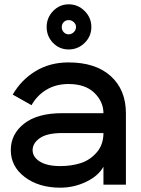

<svg xmlns="http://www.w3.org/2000/svg" viewBox="-20 -856 653 889"><path d="M298 -836Q341 -836 372 -805Q403 -774 403 -731Q403 -688 372 -657.5Q341 -627 298 -627Q255 -627 225.5 -657.5Q196 -688 196 -731Q196 -774 226 -805Q256 -836 298 -836ZM266 -731Q266 -716 275.5 -706.5Q285 -697 298 -697Q311 -697 321.5 -707Q332 -717 332 -731Q332 -744 321.5 -753.5Q311 -763 298 -763Q284 -763 275 -753.5Q266 -744 266 -731ZM259 -87Q310 -87 353 -100.5Q396 -114 427.5 -150Q459 -186 459 -240H269Q198 -240 164.5 -216.5Q131 -193 131 -161Q131 -129 164.5 -108Q198 -87 259 -87ZM459 -332Q459 -385 417 -426Q375 -467 297 -467Q239 -467 195 -440.5Q151 -414 126 -369L39 -418Q78 -486 144.5 -526.5Q211 -567 297 -567Q423 -567 493 -503.5Q563 -440 563 -331V-1H459V-84Q435 -41 378.5 -14Q322 13 259 13Q160 13 95 -36Q30 -85 30 -161Q30 -235 91.5 -283.5Q153 -332 269 -332Z"/></svg>

Font: Edgecutting Lite Medium
Style: Medium
Weight: 500
Designer: RandomMaerks (Nguyen Gia Bao)
Version: Version 1.0